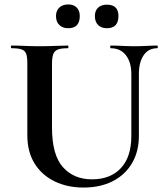

<svg xmlns="http://www.w3.org/2000/svg" viewBox="-20 -830 743 864"><path d="M571 -497Q571 -550 546.5 -581.5Q522 -613 478 -613Q476 -613 476 -619Q476 -625 478 -625Q503 -625 529.5 -623.5Q556 -622 587 -622Q614 -622 640 -623.5Q666 -625 688 -625Q690 -625 690 -619Q690 -613 688 -613Q648 -613 626.5 -581.5Q605 -550 605 -497V-219Q605 -148 574 -95.5Q543 -43 487 -14.5Q431 14 356 14Q283 14 225.5 -14Q168 -42 135.5 -94.5Q103 -147 103 -221V-544Q103 -573 98 -587.5Q93 -602 77.5 -607.5Q62 -613 32 -613Q29 -613 29 -619Q29 -625 32 -625Q58 -625 90 -623.5Q122 -622 158 -622Q196 -622 228 -623.5Q260 -625 285 -625Q288 -625 288 -619Q288 -613 285 -613Q255 -613 240 -607Q225 -601 219.5 -586Q214 -571 214 -542V-256Q214 -133 263 -78Q312 -23 394 -23Q477 -23 524 -73.5Q571 -124 571 -218ZM287 -703Q262 -703 247 -717.5Q232 -731.9 232 -758Q232 -782 247 -796Q262 -810 287 -810Q311.6 -810 325.3 -796Q339 -782 339 -758Q339 -703 287 -703ZM461 -703Q436 -703 421.5 -717.5Q407 -731.9 407 -758Q407 -782.2 421.5 -795.6Q436 -809 461 -809Q513 -809 513 -758Q513 -703 461 -703Z"/></svg>

Font: Cormorant Light
Style: Regular
Weight: 300
Designer: Christian Thalmann (Catharsis Fonts)
Foundry: Catharsis Fonts
Version: Version 4.000